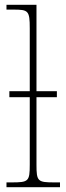

<svg xmlns="http://www.w3.org/2000/svg" viewBox="-20 -780 277 800"><path d="M7 0H230V-20H207C137 -20 132 -24 132 -94V-375H217V-400H132V-760H7V-740H35C98 -740 104 -736 104 -662V-400H19V-375H104V-94C104 -24 99 -20 28 -20H7Z"/></svg>

Font: Noto Serif SemiCondensed Thin
Style: Regular
Weight: 100
Width: 4
Designer: Monotype Design Team
Foundry: Monotype Imaging Inc.
Version: Version 2.015